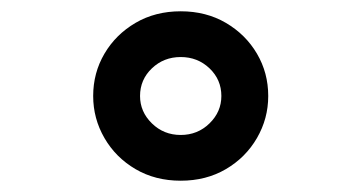

<svg xmlns="http://www.w3.org/2000/svg" viewBox="-20 -731 640 340"><path d="M300 -411Q255 -411 220 -431.5Q185 -452 165 -486.5Q145 -521 145 -561Q145 -602 165 -636Q185 -670 220 -690.5Q255 -711 300 -711Q345 -711 380 -690.5Q415 -670 435 -636Q455 -602 455 -561Q455 -521 435 -486.5Q415 -452 380 -431.5Q345 -411 300 -411ZM300 -492Q330 -492 351 -512.5Q372 -533 372 -561Q372 -590 351 -610Q330 -630 300 -630Q270 -630 249 -610Q228 -590 228 -561Q228 -533 249 -512.5Q270 -492 300 -492Z"/></svg>

Font: Red Hat Mono
Style: Bold
Weight: 700
Monospace: yes
Designer: Pentagram, MCKL
Foundry: Pentagram, MCKL
Version: Version 1.023; ttfautohint (v1.8.3)